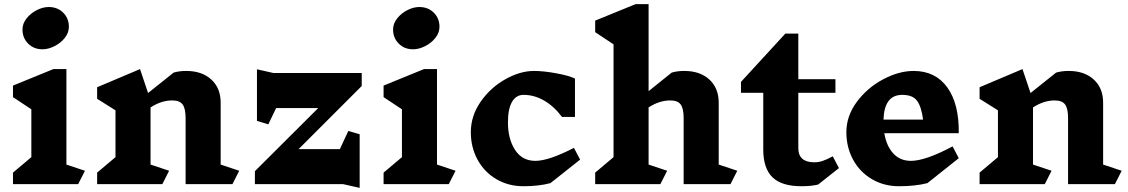

<svg xmlns="http://www.w3.org/2000/svg" viewBox="-20 -893 5471 931"><path d="M359 0H43V-56L132 -131V-363L43 -422V-478L239 -558H302V-95L392 -65ZM314 -763Q314 -734 294 -709Q274 -684 244 -669Q214 -654 186 -654Q144 -654 116.5 -681.5Q89 -709 89 -750Q89 -779 109 -804Q129 -829 158.5 -844Q188 -859 216 -859Q259 -859 286.5 -831.5Q314 -804 314 -763Z M1107 0H880V-320Q880 -367 865.5 -386.5Q851 -406 815 -406Q762 -406 710 -372V-95L800 -65L767 0H451V-56L540 -131V-358L451 -414V-470L659 -558L698 -442L822 -541Q849 -549 883 -549Q959 -549 1004.5 -507.5Q1050 -466 1050 -395V-95L1140 -65Z M1628 -170 1669 -258 1724 -242V18L1644 0H1216V-63L1523 -369H1319L1281 -290L1226 -307V-557L1306 -539H1734V-476L1428 -170Z M2156 0H1840V-56L1929 -131V-363L1840 -422V-478L2036 -558H2099V-95L2189 -65ZM2111 -763Q2111 -734 2091 -709Q2071 -684 2041 -669Q2011 -654 1983 -654Q1941 -654 1913.5 -681.5Q1886 -709 1886 -750Q1886 -779 1906 -804Q1926 -829 1955.5 -844Q1985 -859 2013 -859Q2056 -859 2083.5 -831.5Q2111 -804 2111 -763Z M2768 -512V-326H2705Q2667 -377 2619 -405Q2571 -433 2519 -433Q2482 -433 2462.5 -398.5Q2443 -364 2443 -300Q2443 -219 2477.5 -166Q2512 -113 2576 -113Q2641 -113 2763 -176L2793 -119L2649 -5Q2592 10 2518 10Q2445 10 2386.5 -24.5Q2328 -59 2295.5 -119Q2263 -179 2263 -252Q2263 -331 2310.5 -399.5Q2358 -468 2430 -508.5Q2502 -549 2569 -549Q2616 -549 2678 -537.5Q2740 -526 2768 -512Z M3522 0H3295V-320Q3295 -367 3280.5 -386.5Q3266 -406 3230 -406Q3177 -406 3125 -372V-95L3215 -65L3182 0H2866V-56L2955 -131V-678L2866 -737V-793L3062 -873H3125V-451L3237 -541Q3264 -549 3298 -549Q3374 -549 3419.5 -507.5Q3465 -466 3465 -395V-95L3555 -65Z M3947 2Q3913 10 3866 10Q3770 10 3725.5 -33.5Q3681 -77 3681 -168V-443H3573V-496L3788 -730H3851V-509H4031V-443H3851V-175Q3851 -106 3929 -106Q3949 -106 3968.5 -112.5Q3988 -119 4018 -135L4048 -78Z M4629 -247H4268Q4278 -186 4311 -149.5Q4344 -113 4397 -113Q4467 -113 4599 -183L4629 -126L4477 -5Q4418 10 4339 10Q4266 10 4207.5 -24.5Q4149 -59 4116.5 -119Q4084 -179 4084 -252Q4084 -331 4135 -399.5Q4186 -468 4262.5 -508.5Q4339 -549 4410 -549Q4516 -549 4573.5 -469Q4631 -389 4629 -247ZM4264 -313H4456Q4448 -375 4427 -404Q4406 -433 4355 -433Q4311 -433 4288.5 -403Q4266 -373 4264 -313Z M5386 0H5159V-320Q5159 -367 5144.5 -386.5Q5130 -406 5094 -406Q5041 -406 4989 -372V-95L5079 -65L5046 0H4730V-56L4819 -131V-358L4730 -414V-470L4938 -558L4977 -442L5101 -541Q5128 -549 5162 -549Q5238 -549 5283.5 -507.5Q5329 -466 5329 -395V-95L5419 -65Z"/></svg>

Font: InknutAntiqua
Style: Bold
Weight: 700
Designer: Claus Eggers Srensen
Foundry: Claus Eggers Srensen
Version: Version 1.000; ttfautohint (v1.2) -l 7 -r 28 -G 50 -x 13 -D 